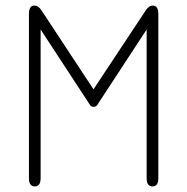

<svg xmlns="http://www.w3.org/2000/svg" viewBox="-20 -663 673 690"><path d="M507 -557 329 -285Q324 -279 317 -279Q308 -279 304 -285L126 -557V-23Q126 7 105 7Q84 7 84 -23V-612Q84 -643 103 -643Q118 -643 129 -626L316 -342L504 -626Q515 -643 529 -643Q549 -643 549 -612V-23Q549 7 528 7Q507 7 507 -23Z"/></svg>

Font: Jura Light
Style: Regular
Weight: 300
Designer: Daniel Johnson, Alexei Vanyashin
Foundry: Daniel Johnson
Version: Version 5.103